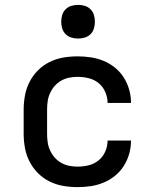

<svg xmlns="http://www.w3.org/2000/svg" viewBox="-20 -759 640 787"><path d="M298 8Q268 8 239 3Q210 -2 183.5 -15Q157 -28 136 -49Q115 -70 101.5 -96Q88 -122 82.5 -151.5Q77 -181 77 -210V-310Q77 -339 82.5 -368.5Q88 -398 101.5 -424Q115 -450 136 -471Q157 -492 183.5 -505Q210 -518 239 -523Q268 -528 298 -528Q325 -528 352 -524Q379 -520 404.5 -509.5Q430 -499 451.5 -481.5Q473 -464 487.5 -441Q502 -418 509.5 -391.5Q517 -365 517 -338V-337H421Q421 -360 411.5 -382Q402 -404 384 -418.5Q366 -433 343.5 -438.5Q321 -444 298 -444Q280 -444 263 -440.5Q246 -437 231 -428.5Q216 -420 204.5 -407Q193 -394 185.5 -378Q178 -362 175.5 -344.5Q173 -327 173 -310V-210Q173 -193 175.5 -175.5Q178 -158 185.5 -142Q193 -126 204.5 -113Q216 -100 231 -91.5Q246 -83 263 -79.5Q280 -76 298 -76Q321 -76 343.5 -81.5Q366 -87 384 -101.5Q402 -116 411.5 -138Q421 -160 421 -183H517V-182Q517 -155 509.5 -128.5Q502 -102 487.5 -79Q473 -56 451.5 -38.5Q430 -21 404.5 -10.5Q379 0 352 4Q325 8 298 8ZM300 -601Q286 -601 272.5 -605Q259 -609 249 -619Q239 -629 235 -642.5Q231 -656 231 -670Q231 -684 235 -697.5Q239 -711 249 -721Q259 -731 272.5 -735Q286 -739 300 -739Q314 -739 327.5 -735Q341 -731 351 -721Q361 -711 365 -697.5Q369 -684 369 -670Q369 -656 365 -642.5Q361 -629 351 -619Q341 -609 327.5 -605Q314 -601 300 -601Z"/></svg>

Font: Iosevka Aile Medium
Style: Regular
Weight: 500
Designer: Belleve Invis
Foundry: Belleve Invis
Version: Version 27.3.5; ttfautohint (v1.8.4)